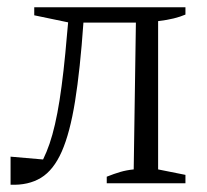

<svg xmlns="http://www.w3.org/2000/svg" viewBox="-20 -503 567 527"><path d="M9 4V-73L113 -64L79 -33Q100 -62 116 -108.5Q132 -155 143.5 -228Q155 -301 164 -409L170 -474L194 -436L74 -461V-483H489V-463Q475 -457 457 -452.5Q439 -448 414 -445V-38L489 -23V0H273V-18Q293 -26 310 -31Q327 -36 347 -38L353 -441H209Q200 -312 186 -225Q172 -138 149.5 -87Q127 -36 92.5 -15Q58 6 9 4Z"/></svg>

Font: Piazzolla 24pt Light
Style: Regular
Weight: 300
Designer: Juan Pablo del Peral
Foundry: Huerta Tipografica
Version: Version 2.005